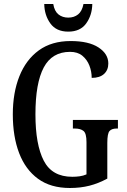

<svg xmlns="http://www.w3.org/2000/svg" viewBox="-20 -929 632 959"><path d="M329 10Q233 10 170 -36Q107 -82 75.5 -164.5Q44 -247 44 -358Q44 -466 77 -548.5Q110 -631 174 -677.5Q238 -724 333 -724Q423 -724 472 -692Q521 -660 521 -612Q521 -579 499.5 -559.5Q478 -540 438 -540Q438 -572 426.5 -601.5Q415 -631 391.5 -650.5Q368 -670 330 -670Q240 -670 198.5 -592Q157 -514 157 -358Q157 -207 198.5 -126.5Q240 -46 341 -46Q360 -46 378 -48.5Q396 -51 412 -58V-219Q412 -263 397 -275Q382 -287 354 -287H344V-330H569V-287H562Q538 -287 527 -274.5Q516 -262 516 -215V-37Q472 -13 427 -1.5Q382 10 329 10ZM321 -771Q261 -771 231.5 -812Q202 -853 201 -909H246Q252 -873 272 -857Q292 -841 321 -841Q350 -841 370 -857Q390 -873 397 -909H441Q440 -853 410.5 -812Q381 -771 321 -771Z"/></svg>

Font: Noto Serif Hebrew ExtraCondensed Medium
Style: Regular
Weight: 500
Width: 2
Designer: Monotype Design Team
Foundry: Monotype Imaging Inc.
Version: Version 2.004; ttfautohint (v1.8.4.7-5d5b)